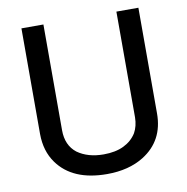

<svg xmlns="http://www.w3.org/2000/svg" viewBox="-83 -809 888 911"><g transform="rotate(-10 361.0 -353.5)"><path d="M537.1 -729H643.1V-219.7Q643.1 -88.4 537.6 -22.5Q465.3 22.5 360.4 22.5Q194.8 22.5 121.6 -79.6Q80.1 -137.2 79.6 -219.7V-729H185.5V-219.7Q185.5 -146.5 234.4 -108.4Q284.7 -72.3 360.4 -72.3Q418 -72.3 457.5 -91.6Q497.1 -110.8 519 -146Q536.6 -177.7 537.1 -219.7Z"/></g></svg>

Font: SolaimanLipi
Style: Bold
Weight: 700
Designer: Solaiman Karim
Foundry: Al Mamun Sumon
Version: Version 2.000